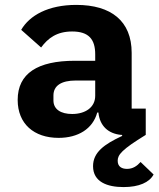

<svg xmlns="http://www.w3.org/2000/svg" viewBox="-20 -548 644 780"><path d="M572.1 0V-106.9H514.9V-333.1C514.9 -463.1 431.1 -528.1 290.1 -528.1C175.1 -528.1 100.1 -485.1 66.1 -426.8L147 -355.1C175.1 -393.1 210.9 -420.1 273.1 -420.1C340.9 -420.1 366.8 -388.1 366.8 -327.1V-301.1H284.1C133.2 -301.1 51.8 -250 51.8 -142C51.8 -45.1 117.9 12.1 218 12.1C296.9 12.1 356.9 -24.1 375 -90.9H380V-89.1C386 -35.9 420.1 -5 471.9 0H475.1L476.9 3.9C403.1 38 358 71 358 127.1C358 191.1 415.8 212 481.9 212C545.1 212 587 192.8 604 160.9L551.1 110.1C536.9 126.1 519.9 138.1 496.1 138.1C475.9 138.1 458.1 130 458.1 105.1C458.1 81 474.1 60 572.1 0ZM197.1 -139.9V-160.2C197.1 -199.9 229 -220.9 288 -220.9H366.8V-159.1C366.8 -111.2 326 -84.9 273.1 -84.9C226.9 -84.9 197.1 -104 197.1 -139.9Z"/></svg>

Font: Margiela Mono Bold
Style: Regular
Weight: 700
Designer: Mike Abbink, Paul van der Laan, Pieter van Rosmalen
Foundry: Bold Monday
Version: Version 2.003 2021